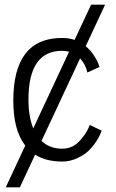

<svg xmlns="http://www.w3.org/2000/svg" viewBox="-20 -682 492 817"><path d="M36.6 -253.9Q36.6 -520.5 244.1 -520.5Q273.4 -520.5 297.4 -512.2L367.7 -662.1H427.2L344.7 -485.4Q364.3 -469.2 378.9 -447.3Q393.6 -425.3 398.4 -411.1L403.3 -397L351.6 -373.5Q345.2 -406.7 320.8 -433.6L156.7 -82.5Q191.4 -49.3 244.1 -49.3Q290.5 -49.3 321.3 -85Q348.1 -115.7 357.4 -139.6L361.8 -150.4L412.6 -126Q395.5 -78.6 356.4 -40Q338.9 -22.9 308.6 -8.8Q278.3 5.4 244.1 5.4Q175.8 5.4 129.4 -23.9L64.5 115.2H4.4L87.4 -62.5Q36.6 -127.9 36.6 -253.9ZM121.6 -135.7 273.9 -461.9Q259.8 -465.8 244.1 -465.8Q101.1 -465.8 101.1 -258.3Q101.1 -186 121.6 -135.7Z"/></svg>

Font: News Cycle
Style: Regular
Weight: 500
Version: Version 0.5.2